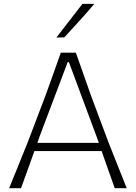

<svg xmlns="http://www.w3.org/2000/svg" viewBox="-20 -990 715 1010"><path d="M28 0Q52 -58.5 77.5 -121.8Q103 -185 126 -242L219 -486.5Q243 -553 261.8 -605.5Q280.5 -658 300 -713H379Q398 -659.5 417 -605.5Q436 -551.5 459 -486L551 -240.5Q575 -180.5 599.5 -118.5Q624 -56.5 646.5 0H583.5Q566.5 -47.5 549 -97.5Q531.5 -147.5 514.5 -195.5H161Q143.5 -147 125.8 -97.2Q108 -47.5 90.5 0ZM187.5 -270Q182 -254.5 176.5 -238.5H500Q494.5 -253 490 -266.5L342.5 -663H336ZM276.5 -792.5Q311 -837 345.2 -881.2Q379.5 -925.5 413.5 -969.5H476Q439.5 -926 399.2 -881.8Q359 -837.5 318.5 -793.5Z"/></svg>

Font: Commissioner Loud ExtraLight
Style: Regular
Weight: 200
Designer: Kostas Bartsokas
Foundry: Kostas Bartsokas
Version: Version 1.000; ttfautohint (v1.8.3)